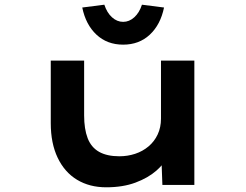

<svg xmlns="http://www.w3.org/2000/svg" viewBox="-20 -787 1047 817"><path d="M432 10Q361 10 308 -22Q255 -54 225.5 -115.5Q196 -177 196 -263V-529H338V-296Q338 -238 353 -199Q368 -160 401.5 -141Q435 -122 488 -122Q523 -122 555 -132.5Q587 -143 612 -164Q637 -185 651 -215Q665 -245 665 -282V-529H807V0H671L667 -109L692 -121Q680 -91 645 -60.5Q610 -30 556.5 -10Q503 10 432 10ZM504 -597Q436 -597 390.5 -639.5Q345 -682 330 -755L424 -767Q435 -733 456.5 -713.5Q478 -694 504 -694Q530 -694 551.5 -713.5Q573 -733 584 -767L678 -755Q663 -682 617.5 -639.5Q572 -597 504 -597Z"/></svg>

Font: Lexend Zetta SemiBold
Style: Regular
Weight: 600
Designer: Bonnie Shaver-Troup, Thomas Jockin
Foundry: Lexend
Version: Version 1.007